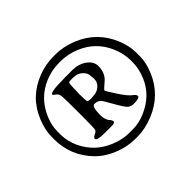

<svg xmlns="http://www.w3.org/2000/svg" viewBox="-136 -890 1004 1004"><g transform="rotate(-45 366.0 -388.0)"><path d="M318.8 -539.1Q312 -539.1 312 -473.6L311 -459.5V-450.2L311.5 -447.8Q311.5 -441.9 311.5 -435.5L312 -430.7Q312 -425.8 312 -420.9L313 -409.7Q313 -397.9 323.2 -397.9Q327.1 -397 328.6 -397L336.9 -396.5H338.9L349.6 -397.5L358.9 -398.4Q383.3 -398.4 403.1 -415.5Q422.9 -432.6 422.9 -458V-460.4L420.9 -480.5Q420.9 -504.9 400.6 -522.2Q380.4 -539.6 357.9 -539.6L353.5 -540.5H328.1Q319.3 -539.1 318.8 -539.1ZM349.6 -128.4H376.5Q377.4 -128.4 378.9 -128.4Q424.3 -128.4 468.8 -147.5Q567.4 -189 605.5 -279.8Q626.5 -330.1 626.5 -375.5V-392.6Q626 -442.4 604.5 -492.2Q564 -585.9 469.7 -625.5Q417.5 -647.5 361.3 -647.5H352.1L343.3 -647Q295.9 -646.5 248.5 -627Q152.8 -586.9 111.3 -488.8Q92.3 -443.4 92.3 -399.9V-374.5Q92.8 -326.2 114.3 -279.8Q157.2 -188.5 250 -150.4Q304.2 -128.4 349.6 -128.4ZM371.1 -571.3Q420.4 -571.3 453.1 -547.4Q485.8 -523.4 485.8 -490.2Q485.8 -438.5 451.7 -409.9Q417.5 -381.3 417.5 -377Q417.5 -372.6 450.4 -322Q483.4 -271.5 502.4 -257.3Q521.5 -243.2 521.5 -233.9Q521.5 -219.2 478.5 -219.2Q456.5 -219.2 444.3 -229.7Q432.1 -240.2 402.8 -291.7Q373.5 -343.3 369.6 -348.1Q356 -364.7 330.6 -364.7Q311 -364.7 311 -300.3Q311 -272.9 323.7 -252.9Q337.4 -239.3 337.4 -229Q337.4 -218.8 311 -218.8H258.8Q203.1 -218.8 203.1 -234.4Q203.1 -242.7 219 -250Q234.9 -257.3 237.8 -266.8Q240.7 -276.4 240.7 -386.2Q240.7 -496.1 238.3 -514.9Q235.8 -533.7 222.7 -542Q209.5 -550.3 209.5 -554.7Q209.5 -570.8 307.6 -570.8L325.2 -571.3ZM675.3 -400.9V-370.6Q675.3 -325.2 652.8 -271.5Q605 -156.7 487.8 -108.9Q426.3 -84 371.6 -84H351.1Q293.5 -84 234.4 -107.9Q175.3 -131.8 135.7 -172.9Q50.8 -260.7 50.8 -384.8L51.3 -395V-404.8Q51.8 -453.1 75.2 -509.8Q123 -625 241.2 -670.4Q296.4 -691.9 356.4 -691.9H366.7Q427.7 -691.9 487.8 -667.5Q605 -620.1 652.8 -504.4Q675.3 -450.7 675.3 -400.9Z"/></g></svg>

Font: Averia Serif Libre Light
Style: Regular
Weight: 300
Version: Version 1.002